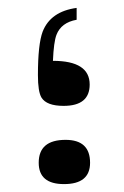

<svg xmlns="http://www.w3.org/2000/svg" viewBox="-20 -466 315 486"><path d="M76 -276Q76 -354 88 -386Q108 -437 174 -446V-416Q135 -409 123 -378Q116 -360 114 -312Q207 -312 207 -252Q207 -198 141 -198Q98 -198 85 -219Q76 -234 76 -276ZM78 -54Q78 -112 146 -112Q208 -112 208 -54Q208 0 142 0Q78 0 78 -54Z"/></svg>

Font: Yekan
Style: Regular
Weight: 400
Designer: ParsMizban Co
Foundry: ParsMizban Co
Version: Version 2.000